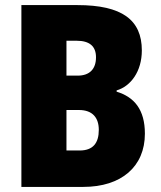

<svg xmlns="http://www.w3.org/2000/svg" viewBox="-20 -734 633 754"><path d="M284 -714H64V0H307C457 0 549 -80 549 -209C549 -304 507 -353 438 -374V-379C493 -395 537 -453 537 -536C537 -656 459 -714 284 -714ZM285 -437H241V-574H281C332 -574 357 -552 357 -509C357 -464 333 -437 285 -437ZM241 -302H290C344 -302 368 -271 368 -224C368 -172 345 -143 293 -143H241Z"/></svg>

Font: Noto Sans Arabic UI Cn Bk
Style: Regular
Weight: 900
Width: 3
Designer: Monotype Design Team, Nadine Chahine and Nizar Qandah
Foundry: Monotype Imaging Inc.
Version: Version 2.010